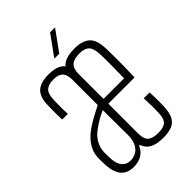

<svg xmlns="http://www.w3.org/2000/svg" viewBox="-222 -835 932 932"><g transform="rotate(-45 243.5 -369.5)"><path d="M130.5 5Q86.5 5 64.5 -21.5Q42.5 -48 39.5 -96Q39 -112.5 38.5 -124Q38 -135.5 38.5 -151Q40 -189.5 62.8 -222.2Q85.5 -255 126.5 -281Q147 -294.5 170.8 -307.2Q194.5 -320 218.5 -332Q218.5 -366.5 218.5 -391.2Q218.5 -416 218.5 -441.5Q218.5 -467 218.5 -504Q218.5 -525.5 212.8 -540.8Q207 -556 192.8 -564Q178.5 -572 152.5 -572Q122 -572 104.5 -558Q87 -544 85.5 -505Q85 -495.5 84.5 -477.2Q84 -459 84.2 -439Q84.5 -419 85.5 -404H46.5Q46 -423.5 45.8 -439Q45.5 -454.5 45.8 -470.2Q46 -486 46.5 -506Q47.5 -540.5 59 -562.8Q70.5 -585 94 -595.5Q117.5 -606 154.5 -606Q187.5 -606 208.5 -598Q229.5 -590 240.5 -575Q253.5 -591 276.2 -598.5Q299 -606 332.5 -606Q385 -606 411.8 -582.5Q438.5 -559 440.5 -502Q441 -494 441.2 -475.2Q441.5 -456.5 441.8 -429.8Q442 -403 441.5 -370Q441 -337 439.5 -300H259.5Q259.5 -249 259.5 -197.5Q259.5 -146 259.5 -95Q259.5 -56 277 -42Q294.5 -28 330.5 -28Q367.5 -28 383.2 -42Q399 -56 400.5 -95Q401.5 -116 401.2 -142Q401 -168 399.5 -197H439.5Q441 -175.5 441.2 -144.8Q441.5 -114 440.5 -98Q438.5 -42 414 -18Q389.5 6 332.5 6Q286 6 260.8 -7.8Q235.5 -21.5 226.5 -50H220.5Q211 -24.5 187 -9.8Q163 5 130.5 5ZM140.5 -28Q160 -28 177.5 -36.8Q195 -45.5 206.5 -66Q218 -86.5 219.5 -122Q219 -173 218.8 -215.5Q218.5 -258 218.5 -297Q200.5 -289.5 180 -278.2Q159.5 -267 131.5 -246Q107.5 -228 93.5 -203.2Q79.5 -178.5 78.5 -150Q78.5 -142 78.2 -130Q78 -118 79.5 -99Q82 -64.5 98.2 -46.2Q114.5 -28 140.5 -28ZM259.5 -333H400.5Q402 -388 402 -434.5Q402 -481 400.5 -504Q398.5 -541 382.8 -556.5Q367 -572 332.5 -572Q295 -572 277.2 -556.5Q259.5 -541 259.5 -505Q259.5 -462.5 259.5 -419.2Q259.5 -376 259.5 -333ZM228.5 -640 304.5 -745H338.5L262.5 -640Z"/></g></svg>

Font: Big Shoulders Text SC Thin
Style: Regular
Weight: 100
Designer: Patric King
Foundry: XO Type Co
Version: Version 2.002